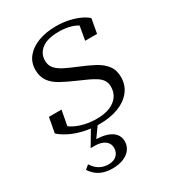

<svg xmlns="http://www.w3.org/2000/svg" viewBox="-184 -628 870 965"><g transform="rotate(-30 250.5 -145.0)"><path d="M236 10Q186 10 142.5 -1Q99 -12 67 -29Q35 -46 19 -62L35 -149H108L88 -42Q82 -47 78 -53.5Q74 -60 72.5 -66.5Q71 -73 71 -79Q89 -61 114 -48Q139 -35 171 -27.5Q203 -20 239 -20Q286 -20 317.5 -33.5Q349 -47 365 -70.5Q381 -94 381 -125Q381 -146 371.5 -161.5Q362 -177 343.5 -189Q325 -201 300 -212.5Q275 -224 245 -237Q201 -256 166.5 -275Q132 -294 113 -320.5Q94 -347 94 -387Q94 -430 119.5 -461Q145 -492 189.5 -509Q234 -526 293 -526Q333 -526 368 -518Q403 -510 429 -497.5Q455 -485 468 -472L453 -389H384L401 -486Q411 -480 418 -473Q425 -466 429 -457Q433 -448 432 -439Q418 -458 396.5 -470.5Q375 -483 348.5 -489Q322 -495 291 -495Q225 -495 192 -469.5Q159 -444 159 -403Q159 -375 175.5 -356.5Q192 -338 221.5 -323.5Q251 -309 290 -293Q337 -274 372.5 -255Q408 -236 428.5 -209Q449 -182 449 -141Q449 -95 422.5 -61Q396 -27 348.5 -8.5Q301 10 236 10ZM184 236Q154 236 131 228.5Q108 221 91.5 207Q75 193 63 175L86 156Q96 172 109 183.5Q122 195 139 201.5Q156 208 176 208Q207 208 224 191.5Q241 175 241 149Q241 133 232 120Q223 107 205 99.5Q187 92 159 92H138L195 -4H236L178 77V67Q217 67 245.5 76.5Q274 86 289 104Q304 122 304 147Q304 174 289 194Q274 214 247 225Q220 236 184 236Z"/></g></svg>

Font: Roboto Serif 120pt Expanded Light
Style: Italic
Weight: 300
Width: 7
Italic angle: -10°
Designer: Greg Gazdowicz
Foundry: Commercial Type
Version: Version 1.008